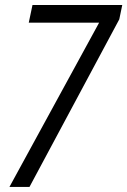

<svg xmlns="http://www.w3.org/2000/svg" viewBox="-20 -733 499 753"><path d="M447.8 -657.2 95.7 0H17.1L368.7 -644H92.8L107.4 -713.4H459.5Z"/></svg>

Font: Open Sans Hebrew Condensed
Style: Italic
Weight: 400
Width: 3
Italic angle: -12°
Foundry: Ascender Corporation, Yanek Iontef
Version: Version 2.001;PS 002.001;hotconv 1.0.70;makeotf.lib2.5.58329